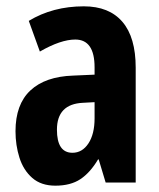

<svg xmlns="http://www.w3.org/2000/svg" viewBox="-20 -577 504 607"><path d="M245 -557Q325 -557 367 -508Q409 -459 409 -363V0H314L292 -73H290Q265 -31 234 -10.5Q203 10 155 10Q110 10 82 -14.5Q54 -39 41.5 -78.5Q29 -118 29 -162Q29 -247 76 -291Q123 -335 211 -338L279 -341V-364Q279 -452 218 -452Q172 -452 106 -414L71 -511Q147 -557 245 -557ZM242 -252Q160 -248 160 -167Q160 -94 209 -94Q240 -94 259.5 -123.5Q279 -153 279 -203V-254Z"/></svg>

Font: Noto Sans Lao ExtraCondensed
Style: Bold
Weight: 700
Width: 2
Designer: Monotype Design Team
Foundry: Monotype Imaging Inc.
Version: Version 2.003; ttfautohint (v1.8.4.7-5d5b)